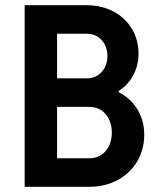

<svg xmlns="http://www.w3.org/2000/svg" viewBox="-20 -720 620 740"><path d="M75 0H325C447 0 536 -85 536 -200C536 -275 498 -334 437 -365V-369C485 -400 514 -452 514 -514C514 -621 430 -700 315 -700H75ZM200 -418V-590H315C361 -590 394 -554 394 -504C394 -454 361 -418 315 -418ZM200 -110V-308H325C376 -308 411 -267 411 -209C411 -151 376 -110 325 -110Z"/></svg>

Font: CommitMono-dimboump
Style: Bold
Weight: 700
Monospace: yes
Designer: Eigil Nikolajsen
Foundry: Eigil Nikolajsen
Version: Version 1.143